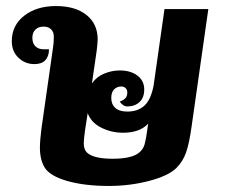

<svg xmlns="http://www.w3.org/2000/svg" viewBox="-20 -606 745 635"><path d="M669 -576 614 -190Q606 -132 595.5 -102Q585 -72 563 -50Q536 -24 472.5 -7.5Q409 9 340 9Q261 9 204 -7Q147 -23 129 -50Q112 -76 112 -118Q112 -140 117 -180L155 -446Q158 -463 158 -485Q158 -500 149 -509Q140 -518 124 -518Q107 -518 97 -508Q87 -498 87 -481Q87 -463 97 -453Q107 -443 124 -443H142Q142 -420 130 -407Q118 -394 94 -394Q63 -394 41 -415Q19 -436 19 -470Q19 -522 60 -554Q101 -586 165 -586Q229 -586 266 -556.5Q303 -527 303 -476Q303 -467 300 -440L284 -330Q299 -352 324.5 -362.5Q350 -373 376 -373Q412 -373 434.5 -356Q457 -339 457 -310Q457 -283 441.5 -268.5Q426 -254 401 -254Q393 -254 386.5 -259Q380 -264 376 -270Q389 -275 395 -281.5Q401 -288 401 -300Q401 -309 395.5 -314.5Q390 -320 381 -320Q367 -320 357.5 -310.5Q348 -301 348 -282Q348 -261 361.5 -249Q375 -237 401 -237Q436 -237 457.5 -256.5Q479 -276 488 -323L524 -576ZM467 -176 470 -197Q442 -167 387 -167Q348 -167 314.5 -184Q281 -201 270 -232L261 -173Q257 -143 257 -133Q257 -112 267 -102Q288 -81 353 -81Q417 -81 441 -102Q454 -113 458.5 -129.5Q463 -146 467 -176Z"/></svg>

Font: Krub
Style: Bold Italic
Weight: 700
Italic angle: -8°
Designer: Ekaluck Peanpanawate
Foundry: Cadson Demak Co.,Ltd.
Version: Version 1.000; ttfautohint (v1.6)